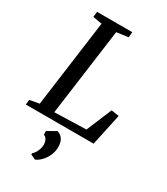

<svg xmlns="http://www.w3.org/2000/svg" viewBox="-247 -848 1072 1231"><g transform="rotate(30 289.0 -233.0)"><path d="M497.5 0H-4L-0.5 -36.5L70.5 -49.5L157 -691.5L89.5 -703L94.5 -743H355L351.5 -703L265.5 -691.5L178.5 -48.5L412.5 -55.5L491 -243L548 -234ZM186.5 250.5Q202 238.5 213.2 213.8Q224.5 189 224.5 166.5Q224.5 146 216 130Q207.5 114 192.5 109.5V82.5L257.5 45.5Q286.5 55.5 299.5 77.5Q312.5 99.5 312.5 133Q312.5 164.5 299.5 194.2Q286.5 224 265.8 245.8Q245 267.5 223 276.5L186.5 259.5Z"/></g></svg>

Font: Merriweather Text
Style: Italic
Weight: 400
Italic angle: -7.8°
Designer: Eben Sorkin
Foundry: Eben Sorkin
Version: Version 2.100